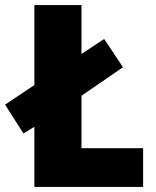

<svg xmlns="http://www.w3.org/2000/svg" viewBox="-39 -734 611 754"><path d="M96 0H523V-152H281V-358L444 -470L370 -581L281 -522V-714H96V-400L-19 -323L53 -210L96 -236Z"/></svg>

Font: Noto Sans Georgian SemiCondensed Black
Style: Regular
Weight: 900
Width: 4
Designer: Monotype Design Team, Akaki Razmadze
Foundry: Google LLC
Version: Version 2.005